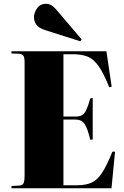

<svg xmlns="http://www.w3.org/2000/svg" viewBox="-20 -1003 663 1023"><path d="M41 0V-12L80 -14Q99 -15 105 -26Q111 -37 111 -69V-672Q111 -697 104.5 -706.5Q98 -716 76 -717L41 -718V-730H547L575 -541L562 -538Q532 -614 504.5 -652Q477 -690 445 -702Q413 -714 367 -714H318V-382H382Q405 -382 418 -390Q431 -398 440.5 -419Q450 -440 461 -479L474 -481V-260L461 -258Q447 -318 431 -342Q415 -366 383 -366H318V-16H392Q437 -16 468 -30Q499 -44 524 -82.5Q549 -121 579 -195H593L574 0ZM408 -783 219 -843Q186 -854 173.5 -872Q161 -890 161 -910Q161 -936 178 -959.5Q195 -983 226 -983Q238 -983 251 -976.5Q264 -970 278 -954L415 -793Z"/></svg>

Font: Literata 72pt ExtraBold
Style: Regular
Weight: 800
Designer: Latin by Veronika Burian and Jose Scaglione. Greek by Irene Vlachou. Cyrillic by Vera Evstafieva.
Foundry: TypeTogether
Version: Version 3.002